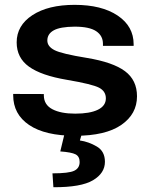

<svg xmlns="http://www.w3.org/2000/svg" viewBox="-20 -554 629 804"><path d="M35.2 -160.6V-155.3Q35.2 -75.7 102.1 -30.5Q168.9 14.6 294.9 14.6Q421.9 14.6 487.8 -30.8Q553.7 -76.2 553.7 -150.9Q553.7 -218.3 503.4 -255.9Q453.1 -293.5 343.8 -311.5Q238.3 -328.6 208.3 -344Q178.2 -359.4 178.2 -384.3Q178.2 -412.1 205.1 -427Q231.9 -441.9 292.5 -442.4Q354.5 -442.4 382.8 -423.3Q411.1 -404.3 411.1 -370.6V-361.8H539.6V-368.7Q539.6 -443.8 472.7 -488.8Q405.8 -533.7 292.5 -533.7Q181.6 -533.7 115.7 -490.5Q49.8 -447.3 49.8 -376.5Q49.8 -312 101.3 -274.9Q152.8 -237.8 260.3 -219.7Q366.2 -201.7 394.8 -186.8Q423.3 -171.9 423.3 -142.1Q423.3 -110.8 389.9 -94.5Q356.4 -78.1 294.9 -78.1Q234.4 -78.1 199.2 -96.7Q164.1 -115.2 163.6 -153.8V-160.2ZM254.9 -13.2 232.4 80.1Q279.3 83.5 296.4 92.3Q313.5 101.1 313.5 124.5Q313.5 149.9 291 160.9Q268.6 171.9 199.7 171.9L203.6 230Q319.8 230.5 369.6 200.7Q419.4 170.9 419.4 123.5Q419.4 79.6 385.5 59.6Q351.6 39.6 314.5 34.2L328.6 -13.2Z"/></svg>

Font: Roboto Flex
Style: wght 600 wdth 140 opsz 13.0 GRAD 0.00 slnt 0.00 XTRA 468 XOPQ 96 YOPQ 79 YTLC 514 YTUC 712 YTAS 750 YTDE -203.00 YTFI 738
Weight: 600
Width: 8
Designer: Berlow after Robertson
Foundry: Google
Version: Version 3.100